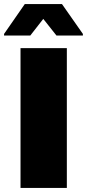

<svg xmlns="http://www.w3.org/2000/svg" viewBox="-30 -925 428 945"><path d="M71 0V-688H299V0ZM-10 -750V-758L92 -905H275L378 -758V-750H248L183 -832L119 -750Z"/></svg>

Font: Saira Expanded ExtraBold
Style: Regular
Weight: 800
Width: 7
Designer: Hector Gatti with collaboration of the Omnibus-Type team
Foundry: Omnibus-Type
Version: Version 1.101